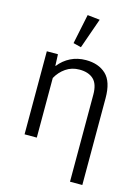

<svg xmlns="http://www.w3.org/2000/svg" viewBox="-143 -865 837 1147"><g transform="rotate(15 275.5 -291.5)"><path d="M407.7 203.1H483.9V-334Q483.9 -436 437.5 -479.7Q391.1 -523.4 313 -523.4Q260.7 -523.4 218.3 -502.2Q175.8 -481 146 -442.9H144L141.1 -513.7H72.3V0H147.9V-368.7Q169.4 -408.2 205.8 -433.3Q242.2 -458.5 290 -458.5Q346.2 -458.5 377 -429.7Q407.7 -400.9 407.7 -335ZM262.7 -589.8 328.6 -777.3 252 -785.6 213.9 -602.1Z"/></g></svg>

Font: Roboto Flex
Style: wght 300 wdth 100 opsz 14.0 GRAD 0.00 slnt 0.00 XTRA 468 XOPQ 96 YOPQ 79 YTLC 514 YTUC 712 YTAS 750 YTDE -203.00 YTFI 738
Weight: 300
Designer: Berlow after Robertson
Foundry: Google
Version: Version 3.100